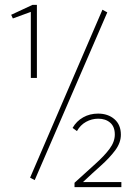

<svg xmlns="http://www.w3.org/2000/svg" viewBox="-20 -701 540 791"><path d="M107 -380V-652L33 -625L26 -640L114 -681H132V-380ZM123 41 104 31 402 -661 422 -650ZM287 70V52Q335 8 372.5 -25.5Q410 -59 431.5 -88Q453 -117 453 -147Q453 -179 434 -195.5Q415 -212 385 -212Q358 -212 334.5 -199Q311 -186 297 -161L279 -174Q295 -202 322.5 -217.5Q350 -233 384 -233Q425 -233 451.5 -210Q478 -187 478 -146Q478 -113 454.5 -81.5Q431 -50 395 -18Q359 14 322 49H480V70Z"/></svg>

Font: Inconsolata ExtraLight
Style: Regular
Weight: 200
Monospace: yes
Designer: Raph Levien, Cyreal, Brenton Simpson
Foundry: Raph Levien, Cyreal, Google
Version: Version 3.001; ttfautohint (v1.8.2.53-6de2)